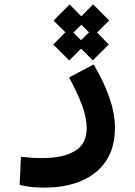

<svg xmlns="http://www.w3.org/2000/svg" viewBox="-20 -629 626 889"><path d="M186.5 239.7Q147.5 239.7 122.8 236.6Q98.1 233.4 70.8 227.1L77.1 97.2Q105 99.6 124.5 101.3Q144 103 176.8 103Q270.5 103 325.9 70.6Q381.3 38.1 381.3 -34.2Q381.3 -83.5 360.6 -139.9Q339.8 -196.3 299.8 -270.5L413.6 -330.6Q460.4 -252 486.3 -178Q512.2 -104 512.2 -38.1Q512.2 55.2 470.5 116.9Q428.7 178.7 355.2 209.2Q281.7 239.7 186.5 239.7ZM300.8 -349.1 226.6 -422.9 282.7 -479.5 228 -533.7 302.2 -608.4 356.4 -553.7 411.1 -608.9 485.4 -534.2 429.2 -478.5 483.9 -423.3 409.7 -349.6 355.5 -403.8ZM355 -442.9 392.1 -479.5 356.9 -514.6 319.8 -478Z"/></svg>

Font: Cascadia Mono PL
Style: Bold
Weight: 700
Monospace: yes
Designer: Aaron Bell
Foundry: Saja Typeworks
Version: Version 2404.023; ttfautohint (v1.8.4)